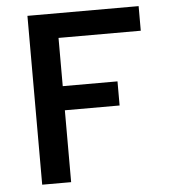

<svg xmlns="http://www.w3.org/2000/svg" viewBox="-51 -746 702 793"><g transform="rotate(-5 300.0 -350.0)"><path d="M92 0V-700H553V-598H212V-398H439V-298H212V0Z"/></g></svg>

Font: Red Hat Mono SemiBold
Style: Regular
Weight: 600
Monospace: yes
Designer: Pentagram, MCKL
Foundry: Pentagram, MCKL
Version: Version 1.023